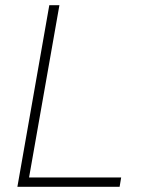

<svg xmlns="http://www.w3.org/2000/svg" viewBox="-20 -720 560 740"><path d="M170 -700H209L92 -36H447L441 0H47Z"/></svg>

Font: Chakra Petch ExtraLight
Style: Italic
Weight: 275
Italic angle: -10°
Designer: Katatrad Aksorn Co.,Ltd.
Foundry: Cadson Demak Co.,Ltd.
Version: Version 1.000; ttfautohint (v1.6)